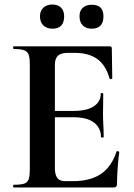

<svg xmlns="http://www.w3.org/2000/svg" viewBox="-20 -830 592 850"><path d="M483 0H41Q38 0 38 -6Q38 -12 41 -12Q72 -12 87 -17Q102 -22 107 -37Q112 -52 112 -81V-544Q112 -573 107 -587.5Q102 -602 87 -607.5Q72 -613 41 -613Q38 -613 38 -619Q38 -625 41 -625H465Q475 -625 475 -616L477 -483Q477 -481 472 -480Q467 -479 465 -482Q449 -541 411 -568.5Q373 -596 311 -596H281Q261 -596 248 -590.5Q235 -585 229 -573Q223 -561 223 -543V-85Q223 -66 228 -53Q233 -40 243 -34Q253 -28 269 -28H302Q380 -28 427 -60Q474 -92 496 -159Q497 -162 502.5 -160.5Q508 -159 508 -157Q504 -128 501 -88.5Q498 -49 498 -15Q498 0 483 0ZM427 -223Q427 -264 396 -287.5Q365 -311 305 -311H170V-339H306Q365 -339 395.5 -359.5Q426 -380 426 -415Q426 -418 431.5 -418Q437 -418 437 -415Q437 -382 436.5 -363.5Q436 -345 436 -325Q436 -300 437.5 -276Q439 -252 439 -223Q439 -221 433 -221Q427 -221 427 -223ZM212 -703Q187 -703 172 -717.5Q157 -731.9 157 -758Q157 -782 172 -796Q187 -810 212 -810Q236.6 -810 250.3 -796Q264 -782 264 -758Q264 -703 212 -703ZM386 -703Q361 -703 346.5 -717.5Q332 -731.9 332 -758Q332 -782.2 346.5 -795.6Q361 -809 386 -809Q438 -809 438 -758Q438 -703 386 -703Z"/></svg>

Font: Cormorant Light
Style: Regular
Weight: 300
Designer: Christian Thalmann (Catharsis Fonts)
Foundry: Catharsis Fonts
Version: Version 4.000